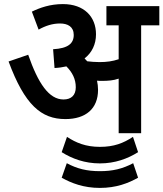

<svg xmlns="http://www.w3.org/2000/svg" viewBox="-20 -652 800 940"><path d="M460 -212C460 -228 458 -243 455 -257C463 -256 472 -256 480 -256C509 -256 535 -258 561 -267V0H671V-528H760V-622H501V-528H561V-362C531 -352 503 -348 467 -348C444 -348 425 -350 407 -352C402 -357 398 -362 394 -366C430 -394 450 -435 450 -484C450 -570 392 -632 288 -632C225 -632 175 -614 136 -595L169 -507C203 -526 237 -537 274 -537C312 -537 341 -521 341 -481C341 -439 313 -415 240 -411L247 -319C268 -320 287 -323 305 -327C334 -298 351 -265 351 -225C351 -186 329 -165 291 -165C220 -165 167 -243 118 -384L22 -351C101 -138 182 -69 300 -69C400 -69 460 -120 460 -212ZM469 148C543 148 605 125 656 93L631 18C584 49 538 67 469 67C400 67 352 47 308 18L282 93C333 125 395 148 469 148ZM469 268C549 268 608 245 656 218L632 147C579 175 531 186 469 186C405 186 357 174 307 147L282 218C330 245 390 268 469 268Z"/></svg>

Font: Noto Sans Devanagari UI SemiCondensed SemiBold
Style: Regular
Weight: 600
Width: 4
Designer: Jelle Bosma - Monotype Design Team
Foundry: Monotype Imaging Inc.
Version: Version 2.004